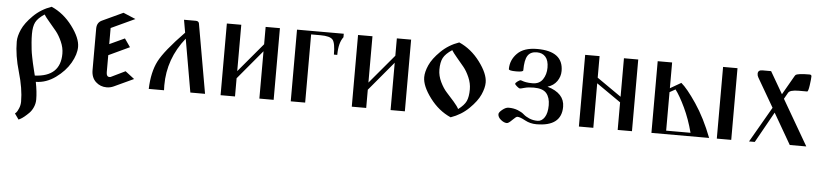

<svg xmlns="http://www.w3.org/2000/svg" viewBox="-46 -777 5717 1334"><g transform="rotate(5 2812.5 -110.5)"><path d="M204.1 19.5C252.3 18.9 298 2.9 341.3 -28.3C384.6 -59.6 417.8 -95.4 440.9 -135.7C464 -176.1 475.6 -213.5 475.6 -248C475.6 -289.1 455.2 -336.8 414.6 -391.1C373.9 -445.5 325.2 -485 268.6 -509.8C219.7 -492.8 177.7 -467 142.6 -432.1C107.4 -397.3 82.8 -364.1 68.8 -332.5C54.9 -300.9 47.9 -272.8 47.9 -248C47.9 -183.6 58.9 -113.6 81.1 -38.1C103.2 37.4 114.3 105.1 114.3 165C114.3 182 111 197.9 104.5 212.9C98 227.9 92.8 237.5 88.9 241.7C85 245.9 81.7 249 79.1 251L107.4 291L119.1 285.2C127 281.2 136.1 275.1 146.5 266.6C156.9 258.1 167.6 248.4 178.7 237.3C189.8 226.2 199.1 212.2 206.5 195.3C214 178.4 217.8 160.5 217.8 141.6C217.8 105.8 213.2 65.1 204.1 19.5ZM193.4 -23.4C192.1 -28.6 188.8 -41.8 183.6 -63C178.4 -84.1 174.8 -99.1 172.9 -107.9C170.9 -116.7 168 -130.9 164.1 -150.4C160.2 -169.9 157.4 -186.7 155.8 -200.7C154.1 -214.7 152.5 -231.4 150.9 -251C149.3 -270.5 148.4 -290 148.4 -309.6C148.4 -344.7 153.5 -372.2 163.6 -392.1C173.7 -411.9 194 -432 224.6 -452.1C231.1 -441.1 243.7 -424.8 262.2 -403.3C280.8 -381.8 297.4 -362 312 -343.8C326.7 -325.5 340.2 -302.6 352.5 -274.9C364.9 -247.2 371.1 -219.4 371.1 -191.4C371.1 -84.6 311.8 -28.6 193.4 -23.4Z M855.5 -475.6 769.5 -511.7 627 -445.3C602.2 -434.9 589.8 -415 589.8 -385.7V-96.7C589.8 -61.5 600.4 -34.2 621.6 -14.6C642.7 4.9 668 14.6 697.3 14.6C714.2 14.6 730.5 11.1 746.1 3.9L882.8 -59.6L819.3 -108.4L720.7 -60.5C718.8 -59.2 715.5 -58.6 710.9 -58.6C696.6 -58.6 689.5 -69 689.5 -89.8V-209L835 -277.3L794.9 -335L689.5 -286.1V-398.4Z M1297.9 -483.4C1295.9 -494.5 1288.1 -500 1274.4 -500H1192.4L1208 -411.1C1118.2 -318.7 1060.1 -246.7 1033.7 -195.3C1007.3 -143.9 992.8 -78.8 990.2 0H1096.7C1096 -7.2 1095.7 -18.6 1095.7 -34.2C1095.7 -158.5 1135.7 -270.5 1215.8 -370.1L1280.3 0H1382.8Z M1761.7 -500V-378.9L1591.8 -176.8V-500H1491.2V0H1591.8V-127L1761.7 -330.1V0H1861.3V-500Z M2081.1 -475.6H2146.5C2190.8 -475.6 2219.2 -468.1 2231.9 -453.1C2244.6 -438.2 2251 -403.6 2251 -349.6H2274.4C2274.4 -405.6 2285.2 -447.6 2306.6 -475.6V-500H1980.5V0H2081.1Z M2676.8 -500V-378.9L2506.8 -176.8V-500H2406.2V0H2506.8V-127L2676.8 -330.1V0H2776.4V-500Z M3143.6 -47.9C3137.7 -60.2 3125.8 -76.7 3107.9 -97.2C3090 -117.7 3072.8 -136.9 3056.2 -154.8C3039.6 -172.7 3024.4 -195.8 3010.7 -224.1C2997.1 -252.4 2990.2 -280.9 2990.2 -309.6C2990.2 -344.1 2995.4 -371.4 3005.9 -391.6C3016.3 -411.8 3036.8 -432 3067.4 -452.1C3073.9 -441.1 3086.3 -424.8 3104.5 -403.3C3122.7 -381.8 3139.3 -362 3154.3 -343.8C3169.3 -325.5 3182.8 -302.6 3194.8 -274.9C3206.9 -247.2 3212.9 -219.4 3212.9 -191.4C3212.9 -156.9 3208.3 -129.6 3199.2 -109.4C3190.1 -89.2 3171.5 -68.7 3143.6 -47.9ZM3111.3 -509.8C3062.5 -492.8 3020.3 -467 2984.9 -432.1C2949.4 -397.3 2924.6 -364.1 2910.6 -332.5C2896.6 -300.9 2889.6 -272.8 2889.6 -248C2889.6 -207 2910 -159.3 2950.7 -105C2991.4 -50.6 3040 -11.1 3096.7 13.7C3145.5 -3.3 3187.7 -29.1 3223.1 -64C3258.6 -98.8 3283.4 -132 3297.4 -163.6C3311.4 -195.1 3318.4 -223.3 3318.4 -248C3318.4 -289.1 3298 -336.8 3257.3 -391.1C3216.6 -445.5 3168 -485 3111.3 -509.8Z M3655.3 -242.2C3696.9 -242.2 3726.2 -232.3 3743.2 -212.4C3760.1 -192.5 3768.6 -164.7 3768.6 -128.9C3768.6 -92.4 3762 -64.3 3749 -44.4C3736 -24.6 3719.7 -14.6 3700.2 -14.6C3678.7 -14.6 3659.3 -18.4 3642.1 -25.9C3624.8 -33.4 3611 -41.8 3600.6 -51.3C3590.2 -60.7 3575.5 -69.2 3556.6 -76.7C3537.8 -84.1 3516.3 -87.9 3492.2 -87.9C3479.2 -87.9 3464.8 -81.5 3449.2 -68.8C3433.6 -56.2 3425.8 -45.6 3425.8 -37.1C3425.8 -22.8 3433.1 -9.8 3447.8 2C3462.4 13.7 3476.2 19.5 3489.3 19.5C3497.1 19.5 3509.1 11.2 3525.4 -5.4C3541.7 -22 3552.7 -30.3 3558.6 -30.3C3571 -30.3 3589.4 -23.6 3613.8 -10.3C3638.2 3.1 3665 9.8 3694.3 9.8C3810.9 9.8 3869.1 -35.8 3869.1 -127C3869.1 -190.1 3829.1 -233.4 3749 -256.8C3777 -265.3 3798.7 -280.4 3814 -302.2C3829.3 -324.1 3836.9 -348 3836.9 -374C3836.9 -465.8 3776.4 -511.7 3655.3 -511.7C3593.4 -511.7 3547.2 -496.3 3516.6 -465.3C3486 -434.4 3470.7 -397.8 3470.7 -355.5C3470.7 -347.7 3488 -343.8 3522.5 -343.8C3555 -343.8 3571.3 -347.7 3571.3 -355.5C3571.3 -403.6 3577.8 -437.8 3590.8 -458C3603.8 -478.2 3625.3 -488.3 3655.3 -488.3C3680.7 -488.3 3700.7 -480 3715.3 -463.4C3730 -446.8 3737.3 -421.9 3737.3 -388.7C3737.3 -356.8 3729.5 -329.3 3713.9 -306.2C3698.2 -283 3674.5 -271.5 3642.6 -271.5C3624.3 -271.5 3609.2 -272.6 3597.2 -274.9C3585.1 -277.2 3576.5 -279.5 3571.3 -281.7C3566.1 -284 3562.5 -285.2 3560.5 -285.2C3554.7 -285.2 3547 -281.6 3537.6 -274.4C3528.2 -267.3 3523.4 -261.7 3523.4 -257.8C3523.4 -253.9 3528.3 -247.9 3538.1 -239.7C3547.9 -231.6 3554.7 -227.5 3558.6 -227.5C3562.5 -227.5 3573.1 -230 3590.3 -234.9C3607.6 -239.7 3629.2 -242.2 3655.3 -242.2Z M4090.8 0V-310.5L4260.7 -192.4V0H4360.4V-500H4260.7V-231.4L4090.8 -349.6V-500H3990.2V0Z M4952.1 -500V0H5052.7V-500ZM4496.1 -500V0H4898.4C4863.9 -89.8 4824.7 -167.3 4780.8 -232.4C4736.8 -297.5 4700.8 -341.5 4672.9 -364.3L4596.7 -320.3V-500ZM4596.7 -24.4V-293L4636.7 -315.4C4657.6 -288.1 4680.3 -248.4 4705.1 -196.3C4729.8 -144.2 4750.3 -86.9 4766.6 -24.4Z M5226.6 -500C5205.7 -500 5195.3 -491.2 5195.3 -473.6C5195.3 -464.5 5197.9 -455.7 5203.1 -447.3L5319.3 -247.1L5176.8 0H5216.8L5336.9 -214.8L5460.9 0H5576.2L5392.6 -316.4L5417 -359.4C5424.2 -373.7 5448.9 -380.9 5491.2 -380.9H5548.8C5554 -380.9 5558.8 -395.7 5563 -425.3C5567.2 -454.9 5569.3 -475.9 5569.3 -488.3C5569.3 -496.1 5564.5 -500 5554.7 -500C5525.4 -500 5503.3 -498.9 5488.3 -496.6C5473.3 -494.3 5464.2 -492 5460.9 -489.7C5457.7 -487.5 5454.4 -483.4 5451.2 -477.5L5376 -346.7L5287.1 -500Z"/></g></svg>

Font: TriodPostnaja
Style: Medium
Weight: 500
Version: 20110805; ttfautohint (v0.96) -l 8 -r 50 -G 200 -x 14 -w "G"